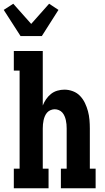

<svg xmlns="http://www.w3.org/2000/svg" viewBox="-43 -1008 563 1028"><path d="M67 -815 -23 -955 28 -988 124 -880 220 -988 270 -955 181 -815ZM31 0V-105H62V-630H31V-735H186V-443Q193 -461 204 -477Q215 -493 230 -505Q245 -517 264 -522.5Q283 -528 302 -528Q325 -528 347.5 -519.5Q370 -511 386 -494Q402 -477 412 -456Q422 -435 428 -412.5Q434 -390 436 -366.5Q438 -343 438 -320V-105H469V0H283V-105H314V-320Q314 -331 313 -342.5Q312 -354 309.5 -365Q307 -376 302.5 -386.5Q298 -397 290.5 -405.5Q283 -414 272 -418.5Q261 -423 250 -423Q239 -423 228 -418.5Q217 -414 209.5 -405.5Q202 -397 197.5 -386.5Q193 -376 190.5 -365Q188 -354 187 -342.5Q186 -331 186 -320V-105H217V0Z"/></svg>

Font: Iosevka Curly Slab Extrabold
Style: Regular
Weight: 800
Monospace: yes
Designer: Belleve Invis
Foundry: Belleve Invis
Version: Version 22.1.2; ttfautohint (v1.8.4)